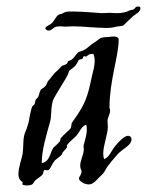

<svg xmlns="http://www.w3.org/2000/svg" viewBox="-20 -544 447 584"><path d="M377 -128C375 -130 372 -131 370 -131C357 -131 340 -111 333 -103C316 -83 314 -67 297 -60C295 -64 294 -70 294 -77C294 -102 308 -136 308 -158C308 -163 307 -170 307 -177C307 -184 315 -199 315 -207C315 -212 313 -214 313 -216C313 -299 341 -374 341 -423C341 -431 333 -433 327 -433C319 -433 310 -431 301 -431C282 -431 278 -420 264 -413C252 -405 245 -396 234 -391C229 -388 222 -388 217 -384C211 -379 208 -372 202 -366C196 -360 192 -360 187 -358C187 -358 185 -352 184 -351C178 -346 174 -346 169 -344C165 -341 158 -332 154 -329C143 -320 139 -312 125 -296C123 -292 122 -286 118 -282C114 -277 106 -274 104 -271C100 -265 99 -255 96 -249C96 -247 90 -244 89 -241C86 -236 87 -231 85 -227C84 -225 79 -222 78 -220C72 -205 69 -180 67 -172C63 -157 59 -146 56 -140C49 -122 52 -99 49 -77C46 -60 36 -35 36 -14C36 5 49 9 49 11C49 13 48 15 48 16C48 19 56 20 62 20C85 20 80 10 89 3C99 -5 106 -7 111 -16C112 -19 112 -27 117 -27C119 -27 122 -26 124 -26C133 -26 135 -42 147 -56C155 -64 168 -70 169 -77C169 -80 184 -94 184 -97C184 -99 183 -101 183 -102C183 -103 184 -103 184 -103C192 -114 204 -122 213 -132C223 -144 228 -160 242 -165C244 -160 244 -155 244 -149C244 -129 234 -106 234 -98C234 -96 235 -93 235 -91C235 -74 224 -56 224 -41C224 -27 228 -30 228 -23C228 -11 220 -7 220 -1C220 6 236 17 250 17C264 17 274 3 282 -5C293 -15 295 -17 300 -26C309 -43 326 -61 337 -74C354 -93 380 -101 380 -121C380 -124 379 -126 377 -128ZM264 -380C267 -373 268 -366 268 -358C268 -343 263 -327 260 -314C251 -271 244 -238 220 -202C213 -190 205 -181 198 -169C197 -166 197 -157 195 -154C190 -147 173 -134 166 -125C163 -122 164 -117 162 -114C158 -109 152 -103 147 -99C132 -89 135 -52 107 -48C107 -88 121 -133 133 -176C137 -192 134 -227 144 -245C154 -264 178 -300 187 -318C188 -320 189 -327 191 -329C195 -333 204 -338 209 -344C215 -351 217 -358 220 -362C223 -364 229 -363 231 -366C234 -368 232 -373 236 -373C238 -373 240 -372 241 -372C245 -372 249 -380 258 -380C260 -380 262 -380 264 -380ZM406 -523C404 -524 402 -524 400 -524C391 -524 391 -518 387 -516C385 -514 379 -514 376 -513C362 -506 350 -504 335 -504C327 -504 321 -505 314 -505C306 -505 298 -504 289 -504C282 -504 237 -509 200 -509C184 -509 179 -509 168 -502C166 -501 160 -501 158 -499C150 -494 146 -482 139 -475C133 -468 118 -464 118 -458C118 -454 124 -451 128 -451C136 -451 141 -458 146 -461C151 -463 157 -464 163 -464C167 -464 172 -463 178 -463C186 -463 195 -464 202 -464C233 -464 269 -459 305 -459C314 -459 322 -460 326 -461C334 -464 348 -464 354 -466C359 -469 365 -477 369 -480L384 -494C390 -500 407 -507 407 -518C407 -520 407 -521 406 -523Z"/></svg>

Font: Jim Nightshade
Style: Regular
Weight: 400
Designer: Astigmatic (AOETI)
Foundry: Astigmatic (AOETI)
Version: Version 1.000